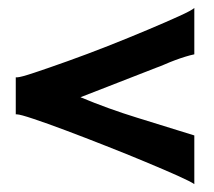

<svg xmlns="http://www.w3.org/2000/svg" viewBox="-20 -559 536 481"><path d="M466.8 -422.9Q457 -420.9 444.3 -417Q431.6 -413.1 418.5 -408.2Q405.3 -403.3 393.1 -397.9Q380.9 -392.6 372.1 -389.6Q324.2 -371.1 276.9 -352.5Q229.5 -334 181.6 -315.4Q252 -286.1 323.2 -264.2Q394.5 -242.2 466.8 -219.7V-97.7Q459 -103.5 425.3 -118.7Q391.6 -133.8 344.7 -153.3Q297.9 -172.9 244.6 -193.8Q191.4 -214.8 144.5 -232.4Q97.7 -250 64 -261.2Q30.3 -272.5 22.5 -272.5H19.5V-365.2H22.5Q31.2 -365.2 66.4 -377Q101.6 -388.7 149.4 -405.8Q197.3 -422.9 250.5 -443.8Q303.7 -464.8 350.1 -484.4Q396.5 -503.9 428.7 -518.6Q460.9 -533.2 466.8 -539.1Z"/></svg>

Font: Cherry Cream Soda
Style: Regular
Weight: 400
Designer: Font Diner, Inc
Foundry: Font Diner, Inc
Version: Version 1.000